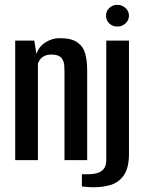

<svg xmlns="http://www.w3.org/2000/svg" viewBox="-20 -663 595 795"><path d="M43 0V-495H122L131 -439Q140 -469 167.5 -487Q195 -505 227 -505Q276 -505 300.5 -487.5Q325 -470 333 -440.5Q341 -411 341 -373V0H247V-366Q247 -380 246 -392.5Q245 -405 240 -415Q235 -425 224 -431Q213 -437 192 -437Q175 -437 163.5 -431Q152 -425 146 -416.5Q140 -408 137 -400V0ZM353 112Q347 111 335 110.5Q323 110 319 109V58Q326 59 337 58.5Q348 58 355 58Q386 57 403 43Q420 29 420 0V-495H514V-26Q514 34 491.5 64.5Q469 95 432.5 104.5Q396 114 353 112ZM466 -553Q446 -553 432.5 -566Q419 -579 419 -598Q419 -617 432.5 -630Q446 -643 466 -643Q485 -643 499.5 -630Q514 -617 514 -598Q514 -579 499.5 -566Q485 -553 466 -553Z"/></svg>

Font: Alumni Sans Thin SemiBold
Style: Regular
Weight: 600
Version: Version 1.018